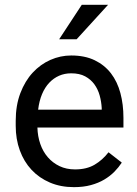

<svg xmlns="http://www.w3.org/2000/svg" viewBox="-20 -769 570 799"><path d="M287.6 9.8Q232.4 9.8 187.7 -9.3Q143.1 -28.3 111.3 -62.3Q79.6 -96.2 62.5 -143.1Q45.4 -189.9 45.4 -245.6V-266.1Q45.4 -330.6 64.7 -381.3Q84 -432.1 116.2 -466.8Q148.4 -501.5 189.9 -519.8Q231.4 -538.1 276.4 -538.1Q333 -538.1 374 -518.3Q415 -498.5 441.7 -463.9Q468.3 -429.2 481 -381.8Q493.7 -334.5 493.7 -278.8V-238.3H135.7Q136.7 -201.7 147.7 -169.9Q158.7 -138.2 179 -114.7Q199.2 -91.3 227.8 -77.6Q256.3 -64 292.5 -64Q340.3 -64 373.5 -83.5Q406.7 -103 431.6 -135.3L486.8 -92.3Q474.1 -72.8 456.1 -54.4Q438 -36.1 413.8 -21.7Q389.6 -7.3 358.4 1.2Q327.1 9.8 287.6 9.8ZM276.4 -463.9Q249 -463.9 226.1 -453.9Q203.1 -443.8 185.1 -424.8Q167 -405.8 155 -377.4Q143.1 -349.1 138.7 -312.5H403.3V-319.3Q401.9 -345.7 394.8 -371.6Q387.7 -397.5 372.8 -418Q357.9 -438.5 334.5 -451.2Q311 -463.9 276.4 -463.9ZM320.3 -749H429.7L298.8 -605.5H226.1Z"/></svg>

Font: RobotoDraft
Style: Regular
Weight: 400
Designer: Google
Foundry: Google
Version: Version 2.000988-w1; 2014